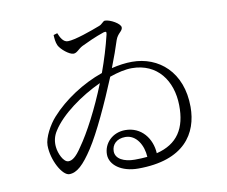

<svg xmlns="http://www.w3.org/2000/svg" viewBox="-83 -858 1166 985"><g transform="rotate(-10 500.0 -365.5)"><path d="M318 -683C293 -683 280 -711 271 -733L251 -727C252 -709 253 -690 261 -672C272 -649 314 -615 335 -615C354 -615 364 -634 387 -646C416 -660 461 -681 506 -696C519 -699 522 -697 519 -683C504 -620 484 -555 461 -492C358 -456 257 -390 189 -314C156 -278 122 -215 122 -175C122 -97 171 -10 207 -10C247 -10 283 -44 332 -119C381 -194 447 -337 500 -466C543 -481 583 -490 616 -490C749 -490 821 -389 823 -261C825 -140 777 -65 667 -38C663 -115 612 -183 528 -183C461 -183 414 -134 414 -76C414 -21 473 23 560 23C801 23 879 -105 879 -242C879 -425 761 -522 623 -522C589 -522 553 -517 516 -508C536 -559 553 -607 565 -645C577 -680 602 -685 602 -705C602 -725 550 -754 523 -754C512 -754 506 -738 488 -732C444 -715 355 -683 318 -683ZM616 -28C595 -26 574 -25 550 -25C495 -25 451 -46 451 -86C451 -120 476 -148 522 -148C580 -148 613 -88 616 -28ZM442 -443C392 -317 332 -203 285 -137C253 -88 232 -76 214 -76C188 -76 166 -126 163 -159C160 -186 165 -215 183 -242C231 -318 338 -395 442 -443Z"/></g></svg>

Font: Noto Serif JP Light
Style: Regular
Weight: 300
Designer: Ryoko NISHIZUKA 西塚涼子 (kana & ideographs); Frank Grießhammer (Latin, Greek & Cyrillic); Wenlong ZHANG 张文龙 (bopomofo); San
Foundry: Adobe
Version: Version 2.001;hotconv 1.1.0;makeotfexe 2.6.0